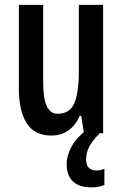

<svg xmlns="http://www.w3.org/2000/svg" viewBox="-20 -562 516 810"><path d="M415 -541.5V0H334L322.8 -73.2H316.4Q298.8 -33.2 268.6 -11.7Q238.3 9.8 196.8 9.8Q125 9.8 92.3 -42.7Q59.6 -95.2 59.6 -187V-541.5H162.1V-213.9Q162.1 -82 222.2 -82Q274.4 -82 293.5 -126.5Q312.5 -170.9 312.5 -258.8V-541.5ZM343.3 110.4Q343.3 157.2 386.7 157.2Q398.4 157.2 406.2 155Q414.1 152.8 420.4 149.9V218.3Q411.1 222.7 397 225.6Q382.8 228.5 365.2 228.5Q313.5 228.5 287.4 203.1Q261.2 177.7 261.2 130.9Q261.2 94.2 282 56.4Q302.7 18.6 344.7 -13.7L400.9 0Q367.7 33.7 355.5 58.8Q343.3 84 343.3 110.4Z"/></svg>

Font: Open Sans Condensed SemiBold
Style: Regular
Weight: 600
Width: 3
Designer: Monotype Design Team
Foundry: Monotype Imaging Inc.
Version: Version 3.000; ttfautohint (v1.8.4)